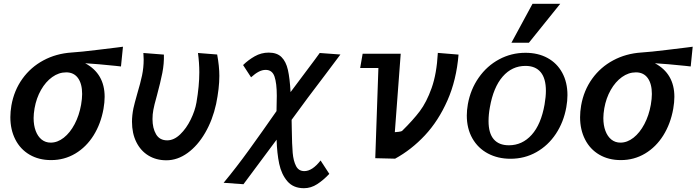

<svg xmlns="http://www.w3.org/2000/svg" viewBox="-20 -833 3668 1011"><path d="M34.5 -216Q34.5 -244.5 40 -277.5Q54 -357 98 -418.2Q142 -479.5 208.8 -515.2Q275.5 -551 357 -556.5Q405.5 -559.5 494.2 -570.5Q583 -581.5 597 -583L627.5 -587L617 -483L590.5 -486Q494.5 -496 428.5 -500Q531 -445 531 -323Q531 -294.5 525 -260Q511 -181.5 472.8 -120.2Q434.5 -59 376.8 -24.5Q319 10 249 10Q184.5 10 135.8 -18.5Q87 -47 60.8 -98.5Q34.5 -150 34.5 -216ZM407 -281.5Q412.5 -313.5 412.5 -338Q412.5 -391.5 390.8 -421.8Q369 -452 328.5 -452Q289.5 -452 255 -427.2Q220.5 -402.5 196 -359.5Q171.5 -316.5 162 -263Q157 -233 157 -211.5Q157 -173 168 -143.8Q179 -114.5 199.2 -98.2Q219.5 -82 247 -82Q283 -82 316 -108Q349 -134 373 -179.5Q397 -225 407 -281.5Z M675 -192Q675 -225 682.5 -262.5Q687.5 -286 703 -340.5Q719.5 -395.5 728 -436Q736.5 -476.5 736.5 -519.5Q736.5 -537 735 -554L843 -545.5Q844.5 -498.5 834.8 -449Q825 -399.5 806.5 -331Q790.5 -274 787.5 -254.5Q783 -231.5 783 -206Q783 -158 801.8 -126Q820.5 -94 860.5 -94Q896 -94 928.8 -125.5Q961.5 -157 984.2 -203.5Q1007 -250 1014.5 -293.5Q1029.5 -381 1029.5 -452.5Q1029.5 -501 1022.5 -554L1123.5 -546Q1135 -483.5 1135 -433.5Q1135 -368.5 1118 -285.5Q1099.5 -201 1060.2 -133.5Q1021 -66 967.8 -27.5Q914.5 11 856 11Q802.5 11 761.5 -14Q720.5 -39 697.8 -85Q675 -131 675 -192Z M1436.5 -97.5Q1366 -4 1262 137L1157.5 129.5Q1223.5 50 1291.5 -44Q1359.5 -138 1436 -248L1436.5 -275.5Q1437.5 -311.5 1437.5 -328.5Q1437.5 -394.5 1425.5 -429.8Q1413.5 -465 1379 -465Q1360.5 -465 1342 -455.2Q1323.5 -445.5 1302 -426L1260 -490.5Q1287 -517 1321.2 -536.5Q1355.5 -556 1395 -556Q1438.5 -556 1462.2 -532.5Q1486 -509 1496 -465Q1506 -421 1510 -348Q1555.5 -407.5 1638 -519L1663.5 -554L1772.5 -546Q1754 -521 1694.5 -442Q1598 -316 1515.5 -202L1516.5 -149.5Q1517.5 -70.5 1521.2 -28Q1525 14.5 1538.8 41.2Q1552.5 68 1582.5 68Q1624.5 68 1668 12L1714 82.5Q1683.5 115 1650.5 136.5Q1617.5 158 1580.5 158Q1524.5 158 1493.2 121.5Q1462 85 1450.2 29.5Q1438.5 -26 1436.5 -97.5Z M1972.5 -475H1876.5L1889.5 -550H2090L2059 -137Q2066 -137 2080 -139Q2094 -141 2097 -143.5Q2155 -200.5 2190.5 -247.5Q2226 -294.5 2252.8 -369.5Q2279.5 -444.5 2285.5 -554.5L2394.5 -545.5Q2383.5 -411.5 2336 -304Q2288.5 -196.5 2217.5 -120.5Q2146.5 -44.5 2060.5 2.5L1956 0Z M2438 -225Q2438 -252 2443.5 -284Q2457.5 -362.5 2500.8 -424.2Q2544 -486 2608.2 -520.5Q2672.5 -555 2747 -555Q2813 -555 2863 -527.8Q2913 -500.5 2940.5 -450Q2968 -399.5 2968 -332Q2968 -301.5 2962 -268.5Q2948 -190 2907 -128.2Q2866 -66.5 2804.2 -31.8Q2742.5 3 2668 3Q2601.5 3 2549.2 -24.8Q2497 -52.5 2467.5 -104.2Q2438 -156 2438 -225ZM2847.5 -283Q2854.5 -324 2854.5 -354.5Q2854.5 -420 2827 -453Q2799.5 -486 2747 -486Q2676 -486 2627 -429.8Q2578 -373.5 2559.5 -268Q2552.5 -230 2552.5 -195.5Q2552.5 -131.5 2579.8 -99.8Q2607 -68 2659.5 -68Q2730 -68 2779.5 -123Q2829 -178 2847.5 -283ZM2673 -608 2784 -813H2930L2765 -608Z M3034.5 -216Q3034.5 -244.5 3040 -277.5Q3054 -357 3098 -418.2Q3142 -479.5 3208.8 -515.2Q3275.5 -551 3357 -556.5Q3405.5 -559.5 3494.2 -570.5Q3583 -581.5 3597 -583L3627.5 -587L3617 -483L3590.5 -486Q3494.5 -496 3428.5 -500Q3531 -445 3531 -323Q3531 -294.5 3525 -260Q3511 -181.5 3472.8 -120.2Q3434.5 -59 3376.8 -24.5Q3319 10 3249 10Q3184.5 10 3135.8 -18.5Q3087 -47 3060.8 -98.5Q3034.5 -150 3034.5 -216ZM3407 -281.5Q3412.5 -313.5 3412.5 -338Q3412.5 -391.5 3390.8 -421.8Q3369 -452 3328.5 -452Q3289.5 -452 3255 -427.2Q3220.5 -402.5 3196 -359.5Q3171.5 -316.5 3162 -263Q3157 -233 3157 -211.5Q3157 -173 3168 -143.8Q3179 -114.5 3199.2 -98.2Q3219.5 -82 3247 -82Q3283 -82 3316 -108Q3349 -134 3373 -179.5Q3397 -225 3407 -281.5Z"/></svg>

Font: JuliaMono BoldItalic
Style: Regular
Weight: 700
Italic angle: -9°
Monospace: yes
Designer: cormullion
Foundry: corm
Version: Version 0.049; ttfautohint (v1.8.4)